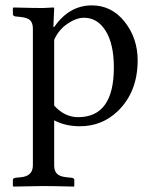

<svg xmlns="http://www.w3.org/2000/svg" viewBox="-20 -459 568 713"><path d="M181.2 -311V-66.9Q220.2 -23.9 270 -23.9Q402.8 -23.9 402.8 -208Q402.8 -295.9 372.3 -344.5Q341.8 -393.1 292 -393.1Q263.2 -393.1 230.2 -370.6Q197.3 -348.1 181.2 -311ZM181.2 -429.2 178.2 -358.9H181.2Q237.3 -439 320.8 -439Q395 -439 443.1 -377.9Q491.2 -316.9 491.2 -234.9Q491.2 -117.7 417 -45.9Q357.9 10.3 275.9 9.8Q222.7 9.8 181.2 -12.2V154.8Q181.2 175.8 191.7 186.3Q202.1 196.8 227.1 199.2L247.1 201.2Q255.9 203.1 255.9 209V231.9L253.9 233.9Q179.7 231.9 139.2 231.9L30.8 233.9L27.8 231.9V209Q27.8 203.1 37.1 201.2L57.1 199.2Q102.1 195.3 102.1 154.8V-352.1Q102.1 -373 92.5 -383.1Q83 -393.1 57.1 -396L37.1 -397.9Q28.3 -399.9 27.8 -405.8V-429.2L30.8 -431.2Q101.6 -429.2 139.2 -429.2L179.2 -431.2Z"/></svg>

Font: Linux Libertine Capitals
Style: Small Caps
Weight: 400
Designer: Philipp H. Poll
Foundry: Philipp H. Poll
Version: Version 5.1.3